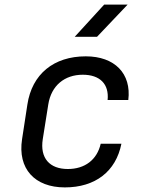

<svg xmlns="http://www.w3.org/2000/svg" viewBox="-20 -805 640 835"><path d="M305 -645H402L535 -785H433ZM262 10C394 10 484 -59 508 -180H418C402 -110 349 -70 275 -70C196 -70 153 -117 166 -200L190 -351C203 -433 261 -480 340 -480C414 -480 455 -440 448 -370H538C552 -485 479 -560 353 -560C214 -560 119 -483 99 -350L76 -200C56 -71 131 10 262 10Z"/></svg>

Font: JetBrains Mono
Style: Italic
Weight: 400
Italic angle: -9°
Monospace: yes
Designer: Philipp Nurullin, Konstantin Bulenkov
Foundry: JetBrains
Version: Version 2.305